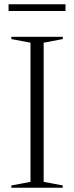

<svg xmlns="http://www.w3.org/2000/svg" viewBox="-20 -877 346 897"><path d="M273 -10.5V0H33V-10.5L122.5 -27.5V-677.5L33 -694.5V-705H273.5V-694.5L184 -677.5V-27.5ZM20 -825.5V-857H286V-825.5Z"/></svg>

Font: Newsreader 60pt Light
Style: Regular
Weight: 300
Designer: Hugues Gentile
Foundry: Production Type
Version: Version 1.003